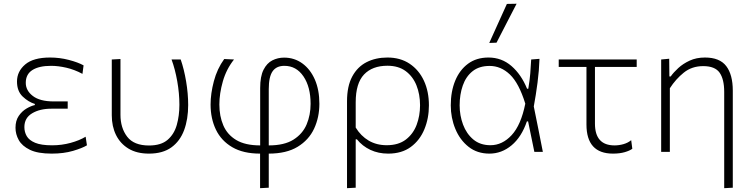

<svg xmlns="http://www.w3.org/2000/svg" viewBox="-20 -813 4028 1028"><path d="M256.5 9.5Q182 9.5 140 -11Q98 -31.5 80.5 -63Q63 -94.5 63 -129Q63 -167 80.2 -192.2Q97.5 -217.5 121.8 -231.8Q146 -246 166.5 -250.5V-256.5Q132 -267 101.5 -296Q71 -325 71 -376.5Q71 -430.5 114.8 -467.8Q158.5 -505 248 -505Q299.5 -505 348.5 -492.2Q397.5 -479.5 427.5 -463L421.5 -417.5Q378.5 -440.5 335 -450.5Q291.5 -460.5 253.5 -460.5Q189 -460.5 153.5 -438Q118 -415.5 118 -369.5Q118 -328 156 -299Q194 -270 267 -270H342.5V-231H254.5Q193 -231 151.8 -206.2Q110.5 -181.5 110.5 -132.5Q110.5 -106 123.2 -84Q136 -62 168.2 -48.5Q200.5 -35 259 -35Q310.5 -35 358 -48Q405.5 -61 438.5 -81L445.5 -35Q421 -20 371 -5.2Q321 9.5 256.5 9.5Z M777.5 9.5Q712.5 9.5 668.2 -17.2Q624 -44 601.2 -90.2Q578.5 -136.5 578.5 -195.5V-494.5L625 -497V-198.5Q625 -128 661 -81Q697 -34 778 -34Q842 -34 877.2 -64.2Q912.5 -94.5 926.5 -144Q940.5 -193.5 940.5 -252Q940.5 -313.5 929 -378.2Q917.5 -443 898.5 -494.5H947.5Q965.5 -442.5 976.5 -377.2Q987.5 -312 987.5 -250.5Q987.5 -175 965.8 -116.2Q944 -57.5 897.8 -24Q851.5 9.5 777.5 9.5Z M1372.5 194.5V9.5Q1282.5 9.5 1223.8 -24.8Q1165 -59 1136.2 -118.5Q1107.5 -178 1107.5 -253.5Q1107.5 -311.5 1125 -378Q1142.5 -444.5 1180.5 -497L1233 -494.5Q1192 -443 1173.2 -377.5Q1154.5 -312 1154.5 -253.5Q1154.5 -191 1175.8 -141.5Q1197 -92 1245 -63.2Q1293 -34.5 1373 -34.5V-341.5Q1373 -404 1391 -439.5Q1409 -475 1438.2 -489.8Q1467.5 -504.5 1501 -504.5Q1556 -504.5 1598.8 -473.5Q1641.5 -442.5 1665.8 -387Q1690 -331.5 1690 -257.5Q1690 -185 1661.8 -124.2Q1633.5 -63.5 1573.5 -27Q1513.5 9.5 1419 9.5V192ZM1419 -336V-34.5Q1502.5 -34.5 1551.5 -65.5Q1600.5 -96.5 1621.8 -147Q1643 -197.5 1643 -257Q1643 -347.5 1604.8 -404Q1566.5 -460.5 1502.5 -460.5Q1460 -460.5 1439.5 -431.2Q1419 -402 1419 -336Z M1838 194.5V-270.5Q1838 -351.5 1866 -403.5Q1894 -455.5 1942.8 -480.2Q1991.5 -505 2054.5 -505Q2123.5 -505 2173.2 -471.8Q2223 -438.5 2249.8 -380.8Q2276.5 -323 2276.5 -249Q2276.5 -179.5 2252.2 -120.8Q2228 -62 2179.5 -26.2Q2131 9.5 2058.5 9.5Q2006 9.5 1963.2 -10.5Q1920.5 -30.5 1891 -67H1884.5V192ZM2050.5 -35.5Q2113.5 -35.5 2153 -65.8Q2192.5 -96 2210.8 -144.8Q2229 -193.5 2229 -249.5Q2229 -308 2209.8 -356Q2190.5 -404 2151.8 -432.5Q2113 -461 2054.5 -461Q1973.5 -461 1929 -414Q1884.5 -367 1884.5 -265.5V-130Q1912 -85 1954 -60.2Q1996 -35.5 2050.5 -35.5Z M2600.5 9.5Q2535 9.5 2488.8 -27Q2442.5 -63.5 2418 -122.8Q2393.5 -182 2393.5 -249Q2393.5 -323 2417.2 -380.8Q2441 -438.5 2486 -471.8Q2531 -505 2595.5 -505Q2666 -505 2718.5 -459.5Q2771 -414 2802 -338H2808.5Q2816 -381 2819.2 -420.2Q2822.5 -459.5 2824 -494.5L2868.5 -498Q2866.5 -435.5 2858 -370.2Q2849.5 -305 2838 -243Q2850.5 -182 2862.5 -121.5Q2874.5 -61 2886.5 0H2841Q2832.5 -41 2824.2 -81.8Q2816 -122.5 2807.5 -163H2801Q2772.5 -79.5 2719.2 -35Q2666 9.5 2600.5 9.5ZM2606 -35.5Q2669.5 -35.5 2719.5 -89.5Q2769.5 -143.5 2792.5 -258Q2758.5 -368 2710.2 -414Q2662 -460 2601.5 -460Q2545.5 -460 2510 -431.5Q2474.5 -403 2457.8 -355Q2441 -307 2441 -249Q2441 -195 2459.2 -146Q2477.5 -97 2514.2 -66.2Q2551 -35.5 2606 -35.5ZM2599.5 -583Q2623.5 -636 2647 -688.2Q2670.5 -740.5 2694 -792L2746 -793Q2718.5 -740.5 2692 -688.5Q2665.5 -636.5 2638.5 -584.5Z M3262 9.5Q3120 9.5 3120 -146.5V-454.5H2971.5V-494.5H3389V-454.5H3165.5V-151Q3165.5 -34.5 3270.5 -34.5Q3294 -34.5 3318 -41.2Q3342 -48 3359.5 -62.5L3365.5 -16.5Q3351.5 -6 3324.5 1.8Q3297.5 9.5 3262 9.5Z M3857.5 194.5V-321Q3857.5 -389 3832.8 -424Q3808 -459 3745 -459Q3684.5 -459 3641.2 -424.2Q3598 -389.5 3566.5 -340.5V0H3520V-494.5L3563 -498.5L3564 -403.5H3571Q3586 -425 3611.5 -448.5Q3637 -472 3672.8 -488.5Q3708.5 -505 3754.5 -505Q3833.5 -505 3868.5 -459Q3903.5 -413 3903.5 -327.5V192Z"/></svg>

Font: Commissioner ExtraLight
Style: Regular
Weight: 200
Designer: Kostas Bartsokas
Foundry: Kostas Bartsokas
Version: Version 1.000; ttfautohint (v1.8.3)